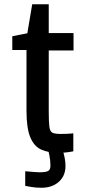

<svg xmlns="http://www.w3.org/2000/svg" viewBox="-20 -707 415 906"><path d="M254 14Q209 14 175 -1Q141 -16 123 -59Q105 -102 105 -185V-471H38V-536L109 -550L132 -687H210V-551H327V-469H210V-180Q210 -131 213 -108.5Q216 -86 228 -80.5Q240 -75 265 -75Q281 -75 294.5 -75.5Q308 -76 317 -77Q326 -78 326 -78V7Q326 7 306 10.5Q286 14 254 14ZM176 179Q147 179 123 174.5Q99 170 99 170V101Q99 101 111 102Q123 103 139 104.5Q155 106 166 106Q194 106 206 100.5Q218 95 218 75Q218 50 213 25.5Q208 1 205 -10L269 -19Q272 -12 276.5 3Q281 18 285 37Q289 56 289 76Q289 123 257.5 151Q226 179 176 179Z"/></svg>

Font: Ruda SemiBold
Style: Regular
Weight: 600
Designer: Mariela Monsalve and Angelina Sanchez
Foundry: Mariela Monsalve and Angelina Sanchez
Version: Version 2.001